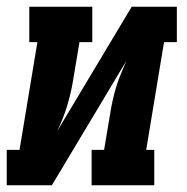

<svg xmlns="http://www.w3.org/2000/svg" viewBox="-35 -550 555 570"><path d="M-15 0V-105H23L76 -425H52V-530H239V-425H201L183 -318Q180 -298 175.5 -278Q171 -258 165 -238Q159 -218 151.5 -199Q144 -180 135 -161L356 -530H490V-425H452L399 -105H423V0H237V-105H274L292 -212Q295 -232 299.5 -252Q304 -272 310 -292Q316 -312 324 -331Q332 -350 340 -369L119 0Z"/></svg>

Font: Iosevka Slab Extrabold Oblique
Style: Regular
Weight: 800
Italic angle: -9°
Monospace: yes
Designer: Belleve Invis
Foundry: Belleve Invis
Version: Version 11.1.1; ttfautohint (v1.8.3)